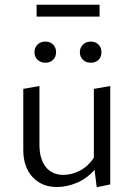

<svg xmlns="http://www.w3.org/2000/svg" viewBox="-20 -782 561 808"><path d="M399 -712H134V-762H399ZM125 -562Q125 -582 138 -594.5Q151 -607 171 -607Q191 -607 203.5 -594.5Q216 -582 216 -562Q216 -543 203.5 -530.5Q191 -518 171 -518Q151 -518 138 -530.5Q125 -543 125 -562ZM407 -562Q407 -542 394.5 -530Q382 -518 362 -518Q342 -518 329 -530.5Q316 -543 316 -562Q316 -581 329 -594Q342 -607 362 -607Q382 -607 394.5 -594.5Q407 -582 407 -562ZM444 -420V-6L387 6L378 -67Q346 -31 304 -13Q262 5 219 5Q156 5 117 -37Q78 -79 78 -151V-408L146 -420V-173Q146 -113 172.5 -79.5Q199 -46 247 -46Q282 -46 316.5 -64Q351 -82 375 -118V-408Z"/></svg>

Font: Ysabeau Infant
Style: Regular
Weight: 400
Designer: Christian Thalmann (Catharsis Fonts)
Version: Version 0.003